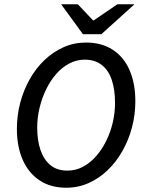

<svg xmlns="http://www.w3.org/2000/svg" viewBox="-20 -866 680 898"><path d="M290 12Q217 12 165.5 -22Q114 -56 86.5 -118Q59 -180 59 -263Q59 -326 74.5 -385Q90 -444 119 -495.5Q148 -547 188 -585Q228 -623 277 -645Q326 -667 382 -667Q455 -667 507 -633.5Q559 -600 586 -538Q613 -476 613 -392Q613 -330 597.5 -271Q582 -212 553 -160.5Q524 -109 484 -70.5Q444 -32 395 -10Q346 12 290 12ZM295 -68Q334 -68 368 -86Q402 -104 429.5 -135.5Q457 -167 477 -207.5Q497 -248 507.5 -293.5Q518 -339 518 -385Q518 -446 503 -491.5Q488 -537 456 -562Q424 -587 376 -587Q338 -587 304 -569Q270 -551 242.5 -519.5Q215 -488 195.5 -447.5Q176 -407 165 -361.5Q154 -316 154 -270Q154 -209 169.5 -164Q185 -119 216 -93.5Q247 -68 295 -68ZM368 -706 266 -846H344L415 -771H419L529 -846H609L454 -706Z"/></svg>

Font: Source Sans 3 Medium
Style: Italic
Weight: 500
Italic angle: -11°
Designer: Paul D. Hunt
Foundry: Adobe
Version: Version 3.052;hotconv 1.1.0;makeotfexe 2.6.0